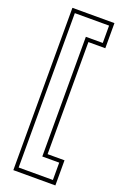

<svg xmlns="http://www.w3.org/2000/svg" viewBox="-178 -803 684 1056"><g transform="rotate(20 164.0 -275.0)"><path d="M51 200V-750H297V-603H198V53H297V200ZM73.5 176.5H274V75H175V-625.5H274V-727H73.5Z"/></g></svg>

Font: Tourney Expanded ExtraLight
Style: Regular
Weight: 200
Width: 7
Designer: Tyler Finck
Foundry: Etcetera Type Co
Version: Version 1.010; ttfautohint (v1.8.3)